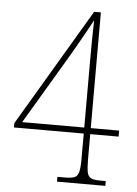

<svg xmlns="http://www.w3.org/2000/svg" viewBox="-52 -755 569 795"><g transform="rotate(5 232.5 -357.0)"><path d="M215 0V-20H248Q274 -20 286.5 -25.5Q299 -31 303.5 -48.5Q308 -66 308 -103V-208H18V-226L307 -714H335V-233H453V-208H335V-103Q335 -66 339 -48.5Q343 -31 355.5 -25.5Q368 -20 395 -20H416V0ZM50 -233H308V-446Q308 -475 308 -518Q308 -561 308.5 -604.5Q309 -648 310 -679Q306 -671 294.5 -650.5Q283 -630 268.5 -604Q254 -578 239.5 -553Q225 -528 215 -511Z"/></g></svg>

Font: Noto Serif Condensed Thin
Style: Regular
Weight: 100
Width: 3
Designer: Monotype Design Team
Foundry: Monotype Imaging Inc.
Version: Version 2.013; ttfautohint (v1.8.4.7-5d5b)